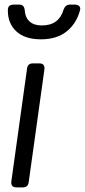

<svg xmlns="http://www.w3.org/2000/svg" viewBox="-20 -810 367 830"><path d="M51 0Q26 0 29 -26L97 -514Q100 -536 122 -536H150Q175 -536 172 -510L104 -22Q101 0 79 0ZM157 -640Q87 -640 50 -675Q13 -710 14 -767Q14 -790 39 -790H64Q85 -790 87 -765Q89 -734 108 -717Q127 -700 161 -700Q235 -700 255 -769Q263 -790 282 -790H304Q316 -790 322.5 -783.5Q329 -777 326 -766Q311 -709 268.5 -674.5Q226 -640 157 -640Z"/></svg>

Font: Pitagon Sans Text
Style: Italic
Weight: 400
Italic angle: -8°
Designer: Travis Tran
Foundry: Pitagon
Version: Version 1.001; ttfautohint (v1.8.4.7-5d5b);gftools[0.9.26]